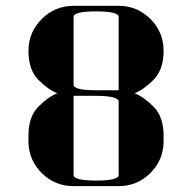

<svg xmlns="http://www.w3.org/2000/svg" viewBox="-20 -635 655 655"><path d="M77.1 -172.9Q77.1 -237.3 111.3 -271.5Q145.5 -305.7 175.8 -316.9Q145.5 -328.1 111.3 -362.3Q77.1 -396.5 77.1 -460.9Q77.1 -524.9 122.1 -569.8Q167.5 -615.2 231 -615.2H384.8Q448.2 -615.2 493.7 -569.8Q538.1 -525.4 538.1 -460.9Q538.1 -397 503.4 -362.3Q468.8 -328.1 439 -316.9Q468.8 -305.7 503.4 -271.5Q538.1 -236.8 538.1 -172.9V-153.8Q538.1 -89.8 493.2 -44.9Q448.2 0 384.8 0H231Q167 0 122.1 -44.9Q77.1 -89.8 77.1 -153.8ZM231 -38.1Q231 -19 308.1 -19Q384.8 -19 384.8 -38.1V-288.1Q384.8 -307.6 308.1 -308.1H231ZM231 -346.2Q231 -327.1 308.1 -327.1H384.8V-577.1Q384.8 -596.2 308.1 -596.2Q231 -596.2 231 -577.1Z"/></svg>

Font: Hjet
Style: Regular
Weight: 400
Designer: T. Christopher White
Version: Version 1.2